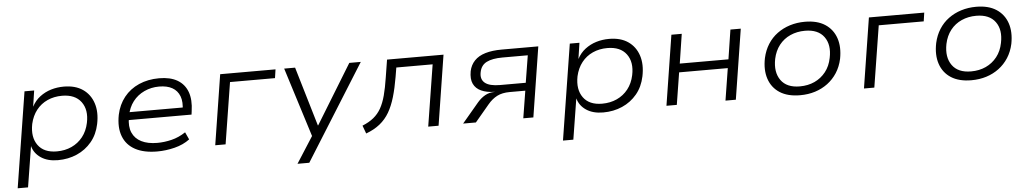

<svg xmlns="http://www.w3.org/2000/svg" viewBox="-38 -835 7234 1348"><g transform="rotate(-5 3579.0 -161.5)"><path d="M43 180 150 -494H218L201 -381Q223 -423 258.5 -450Q294 -477 337 -490Q380 -503 427 -503Q508 -503 560.5 -467Q613 -431 634 -367.5Q655 -304 638 -221Q623 -148 580.5 -97Q538 -46 476.5 -19Q415 8 342 8Q270 8 223 -23.5Q176 -55 162 -107L116 180ZM340 -54Q397 -54 444 -75.5Q491 -97 523 -137.5Q555 -178 567 -235Q586 -326 543.5 -383Q501 -440 409 -440Q353 -440 306.5 -419Q260 -398 228.5 -358Q197 -318 184 -261Q166 -169 207.5 -111.5Q249 -54 340 -54Z M1042 8Q948 8 887 -25Q826 -58 802 -121Q778 -184 795 -272Q810 -343 851.5 -395Q893 -447 956.5 -475Q1020 -503 1099 -503Q1178 -503 1228 -473.5Q1278 -444 1298.5 -388.5Q1319 -333 1307 -252L1304 -229H840L849 -284H1271L1244 -261Q1254 -323 1238.5 -363.5Q1223 -404 1186.5 -424.5Q1150 -445 1094 -445Q1038 -445 989.5 -422.5Q941 -400 909 -358.5Q877 -317 866 -258L864 -247Q853 -184 872 -140.5Q891 -97 936 -74.5Q981 -52 1048 -52Q1097 -52 1148.5 -64.5Q1200 -77 1248 -109L1272 -57Q1227 -23 1165 -7.5Q1103 8 1042 8Z M1451 0 1529 -494H1919L1910 -433H1593L1524 0Z M2015 180 2143 -20 2144 27 1980 -494H2057L2181 -76H2183L2439 -494H2520L2098 180Z M2514 10 2493 -47Q2540 -66 2572 -92Q2604 -118 2625 -155Q2646 -192 2660 -244.5Q2674 -297 2685 -369L2705 -494H3103L3025 0H2952L3021 -433H2765L2754 -367Q2741 -290 2723 -228.5Q2705 -167 2678.5 -121.5Q2652 -76 2611.5 -43.5Q2571 -11 2514 10Z M3198 0 3316 -140Q3341 -169 3370.5 -185.5Q3400 -202 3436 -202H3441L3433 -203Q3382 -204 3344 -221Q3306 -238 3289.5 -272.5Q3273 -307 3283 -362Q3292 -405 3320.5 -435Q3349 -465 3397.5 -479.5Q3446 -494 3513 -494H3771L3693 0H3622L3653 -192H3543Q3490 -192 3454 -173.5Q3418 -155 3388 -119L3288 0ZM3480 -247H3661L3692 -438H3514Q3442 -438 3401.5 -417.5Q3361 -397 3352 -348Q3342 -299 3374 -273Q3406 -247 3480 -247Z M3886 180 3993 -494H4061L4044 -381Q4066 -423 4101.5 -450Q4137 -477 4180 -490Q4223 -503 4270 -503Q4351 -503 4403.5 -467Q4456 -431 4477 -367.5Q4498 -304 4481 -221Q4466 -148 4423.5 -97Q4381 -46 4319.5 -19Q4258 8 4185 8Q4113 8 4066 -23.5Q4019 -55 4005 -107L3959 180ZM4183 -54Q4240 -54 4287 -75.5Q4334 -97 4366 -137.5Q4398 -178 4410 -235Q4429 -326 4386.5 -383Q4344 -440 4252 -440Q4196 -440 4149.5 -419Q4103 -398 4071.5 -358Q4040 -318 4027 -261Q4009 -169 4050.5 -111.5Q4092 -54 4183 -54Z M4631 0 4709 -494H4782L4750 -287H5093L5125 -494H5198L5120 0H5047L5083 -226H4740L4704 0Z M5573 8Q5486 8 5430.5 -27.5Q5375 -63 5353.5 -127Q5332 -191 5349 -274Q5361 -328 5388 -370.5Q5415 -413 5455 -442.5Q5495 -472 5544.5 -487.5Q5594 -503 5650 -503Q5737 -503 5792 -467Q5847 -431 5868.5 -368Q5890 -305 5874 -222Q5862 -167 5834.5 -124.5Q5807 -82 5767.5 -52.5Q5728 -23 5679 -7.5Q5630 8 5573 8ZM5576 -54Q5634 -54 5680.5 -75.5Q5727 -97 5759 -137.5Q5791 -178 5802 -235Q5821 -326 5779.5 -383Q5738 -440 5645 -440Q5589 -440 5542 -419Q5495 -398 5463.5 -358Q5432 -318 5420 -261Q5402 -169 5443 -111.5Q5484 -54 5576 -54Z M6023 0 6101 -494H6491L6482 -433H6165L6096 0Z M6780 8Q6693 8 6637.5 -27.5Q6582 -63 6560.5 -127Q6539 -191 6556 -274Q6568 -328 6595 -370.5Q6622 -413 6662 -442.5Q6702 -472 6751.5 -487.5Q6801 -503 6857 -503Q6944 -503 6999 -467Q7054 -431 7075.5 -368Q7097 -305 7081 -222Q7069 -167 7041.5 -124.5Q7014 -82 6974.5 -52.5Q6935 -23 6886 -7.5Q6837 8 6780 8ZM6783 -54Q6841 -54 6887.5 -75.5Q6934 -97 6966 -137.5Q6998 -178 7009 -235Q7028 -326 6986.5 -383Q6945 -440 6852 -440Q6796 -440 6749 -419Q6702 -398 6670.5 -358Q6639 -318 6627 -261Q6609 -169 6650 -111.5Q6691 -54 6783 -54Z"/></g></svg>

Font: Nunito Sans 7pt SemiExpanded Light
Style: Italic
Weight: 300
Width: 6
Italic angle: -9°
Designer: Vernon Adams
Foundry: Vernon Adams
Version: Version 3.101;gftools[0.9.27]